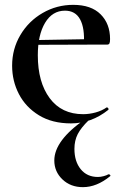

<svg xmlns="http://www.w3.org/2000/svg" viewBox="-20 -497 493 792"><path d="M30 -226Q30 -295 64 -352.5Q98 -410 156 -443.5Q214 -477 282 -477Q356 -477 395 -438Q434 -399 434 -336Q434 -323 431.5 -318Q429 -313 422 -313H326Q330 -381 310.5 -417Q291 -453 248 -453Q196 -453 166 -403Q136 -353 136 -269Q136 -158 185 -92Q234 -26 323 -26Q348 -26 374 -33Q400 -40 420 -54H421Q424 -54 426.5 -50.5Q429 -47 427 -44Q357 12 273 12Q195 12 140.5 -21.5Q86 -55 58 -109Q30 -163 30 -226ZM84 -331 373 -336V-313L85 -312ZM287 117Q287 169 313 201Q339 233 384 233Q395 233 408 229.5Q421 226 427 222H429Q432 222 434.5 225Q437 228 434 230Q379 275 322 275Q271 275 237.5 243Q204 211 204 165Q204 82 332 -6L346 -1Q314 30 300.5 56.5Q287 83 287 117Z"/></svg>

Font: Cormorant Unicase
Style: Bold
Weight: 700
Designer: Christian Thalmann (Catharsis Fonts)
Foundry: Catharsis Fonts
Version: Version 4.000